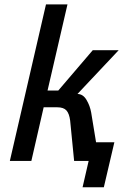

<svg xmlns="http://www.w3.org/2000/svg" viewBox="-20 -709 543 846"><path d="M403.3 -82H483.9L437.5 116.2H343.8L370.6 0H306.6L289.1 -177.7Q285.2 -208.5 272.7 -222.4Q260.3 -236.3 231.9 -236.3H172.4L118.2 0H23.4L182.6 -689.5H277.3L189.5 -310.1H236.8L388.7 -487.8H502.9L321.3 -294.9Q345.7 -294.9 361.1 -269Q376.5 -243.2 381.8 -212.9Z"/></svg>

Font: Acari Sans Medium
Style: Italic
Weight: 500
Italic angle: -13°
Designer: Alfredo Marco Pradil and Stefan Peev
Foundry: Hanken Design Co.
Version: Version 1.045